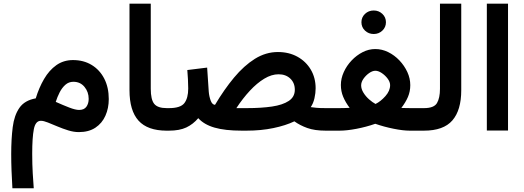

<svg xmlns="http://www.w3.org/2000/svg" viewBox="-20 -705 2830 1036"><path d="M172.9 -174.3Q190.4 -231.9 217.8 -278.8Q245.1 -325.7 283.9 -353.3Q322.8 -380.9 374 -380.9Q431.2 -380.9 474.6 -354.5Q518.1 -328.1 542.5 -280.8Q566.9 -233.4 566.9 -170.4Q566.9 -121.1 548.8 -80.6Q530.8 -40 494.9 -16.1Q459 7.8 405.3 7.8Q377.9 7.8 348.1 -1.5Q318.4 -10.7 290 -22.7Q261.7 -34.7 238.5 -43.9Q215.3 -53.2 200.7 -53.2Q171.4 -53.2 162.6 -7.8Q153.8 37.6 153.8 124Q153.8 182.1 156.7 230.7Q159.7 279.3 162.1 311H46.9Q43.9 261.2 42.2 215.6Q40.5 169.9 40.5 126Q40.5 44.9 48.6 -18.8Q56.6 -82.5 84.7 -123Q112.8 -163.6 172.9 -174.3ZM458.5 -171.4Q458.5 -209 435.8 -236.3Q413.1 -263.7 376 -263.7Q351.1 -263.7 332.8 -247.6Q314.5 -231.4 301.8 -206.5Q289.1 -181.6 280.8 -155.3Q321.3 -137.2 354.2 -124.5Q387.2 -111.8 406.7 -111.8Q434.1 -111.8 446.3 -129.2Q458.5 -146.5 458.5 -171.4Z M678.7 -685.1H793.5V-226.1Q793.5 -168 812 -144.8Q830.6 -121.6 879.4 -121.6H891.1V0H879.4Q776.4 0 727.5 -54Q678.7 -107.9 678.7 -218.8Z M1310.1 0H1284.2Q1194.3 0 1137.7 -16.4Q1081.1 -32.7 1049.8 -67.4Q1022 -34.7 985.4 -17.3Q948.7 0 892.1 0H872.6L873 -121.6H892.1Q954.1 -121.6 974.9 -148.7Q995.6 -175.8 995.6 -227.5Q995.6 -253.4 994.1 -277.8Q992.7 -302.2 990.7 -327.1L1097.7 -340.3L1106.4 -210.4Q1108.4 -185.5 1116.5 -163.1Q1124.5 -140.6 1140.1 -139.2Q1189.5 -222.2 1242.9 -286.4Q1296.4 -350.6 1355.2 -387.5Q1414.1 -424.3 1479.5 -424.3Q1539.1 -424.3 1585 -398.9Q1630.9 -373.5 1657 -329.3Q1683.1 -285.2 1683.1 -228.5Q1683.1 -203.1 1676.8 -175Q1670.4 -147 1656.7 -127Q1668.9 -125 1687.3 -123.3Q1705.6 -121.6 1736.8 -121.6H1751V0H1737.3Q1677.7 0 1637.9 -14.4Q1598.1 -28.8 1568.4 -50.3Q1521.5 -27.8 1455.1 -13.9Q1388.7 0 1310.1 0ZM1482.9 -304.2Q1445.3 -304.2 1406 -280.5Q1366.7 -256.8 1328.4 -215.6Q1290 -174.3 1255.4 -121.6H1313Q1389.2 -121.6 1447.3 -130.1Q1505.4 -138.7 1538.1 -160.4Q1570.8 -182.1 1570.8 -220.7Q1570.8 -257.8 1546.4 -281Q1522 -304.2 1482.9 -304.2Z M1930.2 -585Q1930.2 -611.8 1949.5 -630.1Q1968.8 -648.4 1996.6 -648.4Q2023.9 -648.4 2043.2 -630.1Q2062.5 -611.8 2062.5 -585Q2062.5 -558.1 2043.2 -539.8Q2023.9 -521.5 1996.6 -521.5Q1968.8 -521.5 1949.5 -539.8Q1930.2 -558.1 1930.2 -585ZM2193.8 -245.6Q2193.8 -211.4 2181.2 -181.9Q2168.5 -152.3 2145.5 -122.6Q2163.1 -122.1 2177 -121.8Q2190.9 -121.6 2202.1 -121.6H2248.5V0H2190.4Q2154.8 0 2103.8 -10.3Q2052.7 -20.5 2004.9 -37.1Q1956.1 -20 1903.6 -10Q1851.1 0 1813 0H1732.9V-121.6H1803.2Q1817.9 -121.6 1832 -121.8Q1846.2 -122.1 1866.7 -123Q1844.2 -152.8 1831.8 -182.6Q1819.3 -212.4 1819.3 -246.6Q1819.3 -281.7 1835 -316.2Q1850.6 -350.6 1877.2 -378.7Q1903.8 -406.7 1936.8 -423.6Q1969.7 -440.4 2004.9 -440.4Q2041 -440.4 2074.7 -423.8Q2108.4 -407.2 2135.3 -378.9Q2162.1 -350.6 2178 -316.2Q2193.8 -281.7 2193.8 -245.6ZM2005.4 -323.2Q1989.7 -323.2 1971.9 -310.8Q1954.1 -298.3 1941.4 -280.3Q1928.7 -262.2 1928.7 -244.6Q1928.7 -224.6 1941.2 -204.6Q1953.6 -184.6 1971.7 -168.7Q1989.7 -152.8 2006.3 -144Q2034.2 -157.7 2059.6 -186.3Q2085 -214.8 2085 -245.6Q2085 -262.7 2071.8 -280.5Q2058.6 -298.3 2040 -310.8Q2021.5 -323.2 2005.4 -323.2Z M2230.5 -121.6H2268.1Q2321.8 -121.6 2337.9 -148.9Q2354 -176.3 2354 -225.6V-685.1H2468.8V-218.3Q2468.8 -110.4 2420.9 -55.2Q2373 0 2267.6 0H2230.5Z M2721.2 -685.1V-0.5H2606.9V-685.1Z"/></svg>

Font: Vazirmatn RD SemiBold
Style: Regular
Weight: 600
Designer: Saber Rastikerdar
Foundry: Saber Rastikerdar
Version: Version 32.102